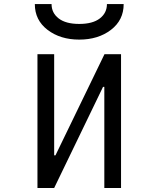

<svg xmlns="http://www.w3.org/2000/svg" viewBox="-20 -937 707 957"><path d="M513 -916.7H596.4Q596.4 -836.6 532.9 -788.1Q469.4 -739.6 375 -739.6Q280.6 -739.6 217.1 -788.1Q153.6 -836.6 153.6 -916.7H237Q237 -872.4 272.5 -845.1Q307.9 -817.7 375 -817.7Q442.1 -817.7 477.5 -845.1Q513 -872.4 513 -916.7ZM500 0V-503.9H493.5L250 0H166.7V-666.7H250V-162.8H256.5L500.7 -666.7H583.3V0Z"/></svg>

Font: Monoid
Style: Regular
Weight: 400
Width: 4
Monospace: yes
Designer: Andreas Larsen (@larsenwork)
Version: Version 0.61